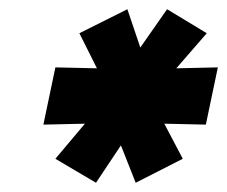

<svg xmlns="http://www.w3.org/2000/svg" viewBox="-20 -747 492 416"><path d="M188 -351 100 -403 164 -479 74 -477 100 -601 190 -599 152 -675 256 -727 284 -644 342 -727 428 -675 362 -599 452 -601 426 -477 336 -479 376 -403 274 -351 242 -432Z"/></svg>

Font: Geist Black
Style: Italic
Weight: 900
Italic angle: -12°
Designer: Basement.studio, Andrés Briganti, Mateo Zaragoza
Foundry: Basement.studio, Vercel, Andrés Briganti, Guido Ferreyra, Mateo Zaragoza
Version: Version 1.500; ttfautohint (v1.8.4.7-5d5b)